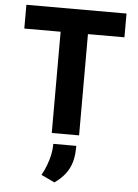

<svg xmlns="http://www.w3.org/2000/svg" viewBox="-61 -715 733 1022"><g transform="rotate(5 305.5 -203.5)"><path d="M38 0ZM232 0V-541H38V-668H573V-541H378V0ZM269 261 197 227Q212 200 222.5 172Q233 144 239 116.5Q245 89 245 65V57H368V65Q368 133 344 179Q320 225 269 261Z"/></g></svg>

Font: Gantari
Style: Bold
Weight: 700
Designer: Anugrah Pasau
Foundry: Lafontype
Version: Version 1.000; ttfautohint (v1.6)